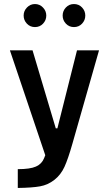

<svg xmlns="http://www.w3.org/2000/svg" viewBox="-20 -724 540 950"><path d="M29 -475H141L256 -89H264L361 -475H470L338 -12Q317 62 299 101.5Q281 141 249 166Q217 191 178 198Q139 205 68 206V113Q129 113 158 100Q187 87 198 59L204 44ZM113 -607Q97 -624 97 -647Q97 -670 113.5 -687Q130 -704 153 -704Q176 -704 192.5 -687Q209 -670 209 -647Q209 -624 193 -607Q177 -590 153 -590Q129 -590 113 -607ZM306 -607Q290 -624 290 -647Q290 -670 306 -687Q322 -704 346 -704Q370 -704 386 -687Q402 -670 402 -647Q402 -624 386 -607Q370 -590 346 -590Q322 -590 306 -607Z"/></svg>

Font: Lekton
Style: Bold
Weight: 700
Designer: Paolo Mazzetti, Luciano Perondi, Raffaele Flato, Elena Papassissa, Emilio Macchia, Michela Povoleri, Tobias Seemiller, R
Version: Version 34.000